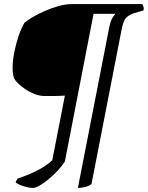

<svg xmlns="http://www.w3.org/2000/svg" viewBox="-20 -724 727 944"><path d="M143 200Q124 200 97.5 192Q71 184 57 173Q59 166 62.5 160.5Q66 155 68 153Q111 140 158.5 116.5Q206 93 237 64L299 -254Q269 -252 243.5 -252Q218 -252 199 -252Q174 -252 149 -262Q124 -272 103 -286.5Q82 -301 68 -315Q54 -329 51 -336Q42 -353 42 -391Q42 -425 50 -466Q58 -507 71 -546Q84 -585 101 -613Q114 -624 140 -639.5Q166 -655 199 -669.5Q232 -684 267.5 -694Q303 -704 335 -704H679Q682 -700 685 -692.5Q688 -685 686 -673L642 -660Q612 -651 598.5 -634.5Q585 -618 577 -574L430 180Q421 189 402 194.5Q383 200 363 200L515 -579Q523 -622 533.5 -637.5Q544 -653 547 -656H440L299 70Q285 92 263.5 115Q242 138 218.5 157.5Q195 177 174.5 188.5Q154 200 143 200Z"/></svg>

Font: Texturina 72pt 72pt Regular
Style: Italic
Weight: 400
Italic angle: -11°
Designer: Guillermo Torres Carreño
Foundry: Omnibus-Type
Version: Version 1.002; ttfautohint (v1.8.3)